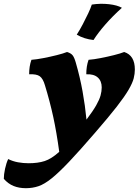

<svg xmlns="http://www.w3.org/2000/svg" viewBox="-147 -740 732 1008"><path d="M205 -467Q225 -461 234 -450Q243 -439 251 -411Q273 -335 286.5 -260Q300 -185 307 -112Q341 -157 358 -187Q375 -217 381 -239Q387 -261 387 -281Q387 -315 366 -333.5Q345 -352 306 -350Q306 -393 318 -426Q345 -428 381 -435Q417 -442 451 -450.5Q485 -459 505 -467Q561 -449 561 -375Q561 -353 555 -329Q549 -305 528.5 -269.5Q508 -234 466 -180Q424 -126 352 -43Q271 51 216.5 108.5Q162 166 124 196.5Q86 227 55 237.5Q24 248 -11 248Q-47 248 -75.5 236.5Q-104 225 -127 199Q-127 176 -120.5 146Q-114 116 -104 95Q-80 107 -52.5 112Q-25 117 3 117Q52 117 87.5 105.5Q123 94 164 57Q150 -46 132.5 -126.5Q115 -207 89 -292Q79 -327 62 -339.5Q45 -352 6 -350Q6 -393 18 -426Q45 -428 81 -435Q117 -442 151 -450.5Q185 -459 205 -467ZM335 -716Q381 -723 425 -718Q469 -713 493 -699Q445 -656 406.5 -612Q368 -568 344 -530Q295 -535 256 -558Q272 -583 287.5 -612.5Q303 -642 316 -669.5Q329 -697 335 -716Z"/></svg>

Font: Vollkorn Black
Style: Italic
Weight: 900
Italic angle: -11°
Designer: Friedrich Althausen
Foundry: Friedrich Althausen
Version: Version 5.000; ttfautohint (v1.8.3)